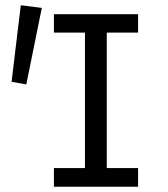

<svg xmlns="http://www.w3.org/2000/svg" viewBox="-20 -710 640 730"><path d="M185 0V-71H303V-586H185V-656H505V-586H386V-71H505V0ZM80 -389 24 -399 59 -690 139 -680Z"/></svg>

Font: Source Code Pro
Style: Regular
Weight: 400
Monospace: yes
Designer: Paul D. Hunt, Teo Tuominen
Foundry: Adobe Systems Incorporated
Version: Version 1.018;hotconv 1.0.116;makeotfexe 2.5.65601